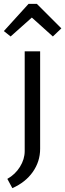

<svg xmlns="http://www.w3.org/2000/svg" viewBox="-45 -748 338 995"><path d="M10 -559 -25 -587 103 -728H146L273 -601L229 -559L120 -657ZM19 227 -7 179Q34 156 58.5 116.5Q83 77 83 35V-482H163V23Q163 89 125 143Q87 197 19 227Z"/></svg>

Font: Cantarell
Style: Regular
Weight: 400
Designer: Dave Crossland, Nikolaus Waxweiler, Florian Fecher, Jacques Le Bailly, Eben Sorkin, Alexei Vanyashin, Alexios Zavras, Em
Version: Version 0.303